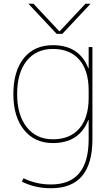

<svg xmlns="http://www.w3.org/2000/svg" viewBox="-20 -770 592 1020"><path d="M131 -750H158L295 -604H297L434 -750H461L311 -590H281ZM71 -270Q71 -159 122 -94.5Q173 -30 261 -30Q352 -30 401.5 -87.5Q451 -145 451 -250V-290Q451 -395 401.5 -452.5Q352 -510 261 -510Q172 -510 121.5 -446.5Q71 -383 71 -270ZM51 -270Q51 -392 106.5 -461Q162 -530 261 -530Q401 -530 449 -408H451V-520H471V-30Q471 230 251 230Q166 230 96 195L105 177Q172 210 251 210Q451 210 451 -30V-132H449Q401 -10 261 -10Q164 -10 107.5 -80Q51 -150 51 -270Z"/></svg>

Font: M PLUS 1p Thin
Style: Regular
Weight: 250
Version: Version 1.062